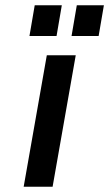

<svg xmlns="http://www.w3.org/2000/svg" viewBox="-20 -710 415 730"><path d="M70 0 158 -500H268L180 0ZM252 -573 272 -690H375L355 -573ZM92 -573 112 -690H215L195 -573Z"/></svg>

Font: Cuprum SemiBold
Style: Italic
Weight: 600
Italic angle: -10°
Version: Version 3.000